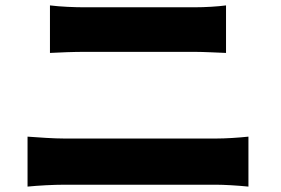

<svg xmlns="http://www.w3.org/2000/svg" viewBox="-20 -715 1040 711"><path d="M82 -24C122 -28 178 -31 219 -31H779C810 -31 861 -28 900 -24V-209C863 -205 815 -202 779 -202H219C178 -202 124 -206 82 -209ZM165 -519C201 -521 254 -523 294 -523H699C735 -523 787 -520 817 -519V-695C788 -691 741 -688 699 -688H293C258 -688 204 -690 165 -695Z"/></svg>

Font: Noto Sans Korean Black
Style: Bold
Weight: 900
Designer: Ryoko NISHIZUKA (kana & ideographs); Paul D. Hunt (Latin, Greek & Cyrillic); Wenlong ZHANG (bopomofo); Sandoll Communica
Foundry: Adobe Systems Incorporated
Version: Version 1.000;PS 1;hotconv 1.0.78;makeotf.lib2.5.61930